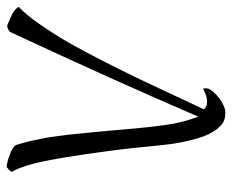

<svg xmlns="http://www.w3.org/2000/svg" viewBox="-140 -610 702 581"><g transform="rotate(90 210.5 -319.0)"><path d="M319.3 -611.3Q332.5 -589.8 342.3 -551.3Q352.1 -512.7 356 -480.7Q359.9 -448.7 364.7 -398.9Q369.6 -349.1 372.1 -331.1Q388.7 -200.7 403.6 -120.8Q418.5 -41 439.5 -3.9Q437.5 0 433.6 3.9Q429.7 7.8 426.8 9.8L423.8 11.7Q418.5 10.7 409.7 9Q400.9 7.3 383.1 0.2Q365.2 -6.8 358.4 -16.6Q354 -30.8 350.3 -44.2Q346.7 -57.6 343.5 -73.7Q340.3 -89.8 337.9 -100.8Q335.4 -111.8 333 -131.3Q330.6 -150.9 329.1 -160.2Q327.6 -169.4 325.4 -192.6Q323.2 -215.8 322.3 -223.6Q321.3 -231.4 318.8 -259.3Q316.4 -287.1 315.4 -294.9Q314 -311 310.3 -353Q306.6 -395 304.4 -415.3Q302.2 -435.5 297.9 -467.3Q293.5 -499 287.1 -522.9Q280.8 -546.9 272.5 -568.4Q164.6 -317.4 16.6 0Q15.1 3.4 8.5 6.6Q2 9.8 -2.9 9.8Q-4.9 8.8 -14.2 5.1Q-23.4 1.5 -26.4 0Q-29.3 -1.5 -36.4 -4.9Q-43.5 -8.3 -46.6 -10.7Q-49.8 -13.2 -53.7 -17.1Q-57.6 -21 -59.6 -25.4Q-36.1 -46.9 -6.1 -90.3Q23.9 -133.8 48.6 -176.5Q73.2 -219.2 107.7 -287.4Q142.1 -355.5 160.4 -393.8Q178.7 -432.1 211.2 -502Q243.7 -571.8 250 -585Q245.1 -592.8 234.6 -594.5Q224.1 -596.2 211.9 -593Q199.7 -589.8 187.5 -583Q186 -589.4 187.5 -598.6Q195.3 -616.2 218.8 -633.3Q242.2 -650.4 260.7 -650.4Q272.9 -650.4 282.7 -647Q292.5 -643.6 299.8 -636.2Q307.1 -628.9 310.5 -624.5Q314 -620.1 319.3 -611.3Z"/></g></svg>

Font: Crimson
Style: Italic
Weight: 400
Italic angle: -11°
Version: Version 0.8